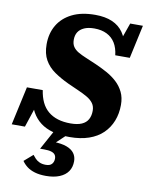

<svg xmlns="http://www.w3.org/2000/svg" viewBox="-132 -802 884 1146"><g transform="rotate(10 310.5 -229.0)"><path d="M326 17Q269 17 224.5 5Q180 -7 148.5 -31Q117 -55 97 -90.5Q77 -126 69 -174Q75 -175 83 -175Q91 -175 98 -171.5Q105 -168 106 -158L53 2H-27L24 -231H120Q126 -190 141 -158.5Q156 -127 181 -106Q206 -85 240 -74.5Q274 -64 317 -64Q359 -64 385 -75.5Q411 -87 423 -109Q435 -131 435 -161Q435 -188 421.5 -206.5Q408 -225 384 -239Q360 -253 329 -266.5Q298 -280 263 -296Q216 -318 177.5 -344.5Q139 -371 117 -409.5Q95 -448 95 -505Q95 -571 124.5 -621Q154 -671 211 -699.5Q268 -728 351 -728Q412 -728 454.5 -709.5Q497 -691 522 -655Q547 -619 554 -567Q547 -564 539.5 -563Q532 -562 526.5 -566Q521 -570 518 -580L565 -713H642L598 -511H510Q505 -555 486.5 -585Q468 -615 436 -631Q404 -647 360 -647Q323 -647 298.5 -636Q274 -625 262 -606Q250 -587 250 -559Q250 -534 261 -517.5Q272 -501 292.5 -489Q313 -477 341 -465.5Q369 -454 401 -440Q440 -423 474.5 -404Q509 -385 536 -360Q563 -335 579 -302Q595 -269 595 -225Q595 -172 577.5 -127.5Q560 -83 526.5 -50.5Q493 -18 442.5 -0.5Q392 17 326 17ZM227 270Q188 270 159.5 261.5Q131 253 112 238.5Q93 224 80 205L133 159Q140 168 150 179Q160 190 176 197.5Q192 205 215 205Q240 205 251.5 192Q263 179 263 159Q263 145 256 135.5Q249 126 233 121Q217 116 189 116H165L234 -10L323 -5L234 79L237 62Q286 63 317 74.5Q348 86 363 106.5Q378 127 378 155Q378 191 360.5 216.5Q343 242 309 256Q275 270 227 270Z"/></g></svg>

Font: Roboto Serif
Style: Bold Italic
Weight: 700
Italic angle: -10°
Designer: Greg Gazdowicz
Foundry: Commercial Type
Version: Version 1.008